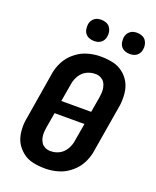

<svg xmlns="http://www.w3.org/2000/svg" viewBox="-172 -1052 944 1160"><g transform="rotate(20 300.0 -472.5)"><path d="M257 8Q238 8 219.5 6Q201 4 182.5 0Q164 -4 148 -11.5Q132 -19 118 -30Q104 -41 92 -54.5Q80 -68 71.5 -83.5Q63 -99 58 -116.5Q53 -134 51 -152.5Q49 -171 49.5 -193.5Q50 -216 53 -229L104 -538Q106 -554 110.5 -570Q115 -586 121.5 -602Q128 -618 137 -633Q146 -648 157 -661Q168 -674 181.5 -685.5Q195 -697 209.5 -706.5Q224 -716 240 -722.5Q256 -729 272.5 -733.5Q289 -738 308 -740.5Q327 -743 338 -743H352Q371 -743 389.5 -741Q408 -739 426.5 -735Q445 -731 461 -723.5Q477 -716 491.5 -705Q506 -694 517.5 -680.5Q529 -667 537.5 -651.5Q546 -636 551 -618.5Q556 -601 558 -582.5Q560 -564 559.5 -541.5Q559 -519 557 -507L505 -197Q503 -181 498.5 -165Q494 -149 487.5 -133Q481 -117 472 -102Q463 -87 452 -74Q441 -61 427.5 -49.5Q414 -38 399.5 -28.5Q385 -19 369 -12.5Q353 -6 336.5 -1.5Q320 3 301 5.5Q282 8 271 8ZM215 -409H407L424 -508Q425 -517 426 -525Q427 -533 427.5 -541.5Q428 -550 427 -558Q426 -566 424.5 -574Q423 -582 420 -589.5Q417 -597 413 -603.5Q409 -610 403 -615Q397 -620 390.5 -624Q384 -628 374.5 -630.5Q365 -633 360 -633H353Q339 -633 325.5 -630Q312 -627 298.5 -620.5Q285 -614 275 -604.5Q265 -595 257 -583Q249 -571 243 -555.5Q237 -540 236 -531ZM250 -102H257Q271 -102 284.5 -105Q298 -108 311 -114.5Q324 -121 334 -130.5Q344 -140 352 -152Q360 -164 366 -179.5Q372 -195 373 -204L394 -326H202L185 -227Q184 -218 183 -210Q182 -202 181.5 -193.5Q181 -185 182 -177Q183 -169 184.5 -161Q186 -153 189.5 -145.5Q193 -138 196.5 -131.5Q200 -125 206 -120Q212 -115 218.5 -111Q225 -107 235 -104.5Q245 -102 250 -102ZM505 -817Q489 -817 474 -823Q459 -829 450 -841Q441 -853 438.5 -869Q436 -885 438 -901Q440 -913 446.5 -923.5Q453 -934 462.5 -941Q472 -948 483 -950.5Q494 -953 506 -953Q522 -953 537 -947Q552 -941 561 -929Q570 -917 573 -901Q576 -885 573 -869Q571 -857 565 -846.5Q559 -836 549 -829Q539 -822 528 -819.5Q517 -817 505 -817ZM275 -817Q259 -817 244 -823Q229 -829 220 -841Q211 -853 208.5 -869Q206 -885 208 -901Q210 -913 216.5 -923.5Q223 -934 232.5 -941Q242 -948 253 -950.5Q264 -953 276 -953Q292 -953 307 -947Q322 -941 331 -929Q340 -917 343 -901Q346 -885 343 -869Q341 -857 335 -846.5Q329 -836 319 -829Q309 -822 298 -819.5Q287 -817 275 -817Z"/></g></svg>

Font: Iosevka Aile Extrabold
Style: Italic
Weight: 800
Italic angle: -9°
Designer: Belleve Invis
Foundry: Belleve Invis
Version: Version 31.1.0; ttfautohint (v1.8.4)